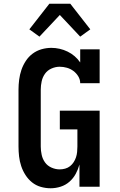

<svg xmlns="http://www.w3.org/2000/svg" viewBox="-20 -999 640 1027"><path d="M251 8Q224 8 198 0.5Q172 -7 151.5 -23.5Q131 -40 116.5 -62.5Q102 -85 93.5 -110.5Q85 -136 82 -162.5Q79 -189 79 -215V-520Q79 -546 82.5 -573Q86 -600 94.5 -625Q103 -650 118 -673Q133 -696 154.5 -712Q176 -728 202 -735.5Q228 -743 255 -743Q277 -743 299 -738Q321 -733 341.5 -723Q362 -713 379 -698.5Q396 -684 409 -665V-735H513V-554H409Q409 -574 398.5 -591Q388 -608 372.5 -619.5Q357 -631 338 -636.5Q319 -642 299 -642Q277 -642 255.5 -632.5Q234 -623 221 -605Q208 -587 203 -564.5Q198 -542 198 -520V-215Q198 -193 203 -170.5Q208 -148 221 -130Q234 -112 255.5 -102.5Q277 -93 299 -93Q314 -93 328.5 -97Q343 -101 354.5 -110Q366 -119 374 -131.5Q382 -144 386.5 -157.5Q391 -171 392.5 -186Q394 -201 394 -215V-307H300V-407H513V0H405V-119Q398 -93 385 -69Q372 -45 351.5 -27Q331 -9 304.5 -0.5Q278 8 251 8ZM191 -803 137 -842 244 -979H356L463 -842L409 -803L300 -919Z"/></svg>

Font: Iosevka Plex Etoile
Style: Bold
Weight: 700
Designer: Belleve Invis
Foundry: Belleve Invis
Version: Version 25.1.1; ttfautohint (v1.8.4)